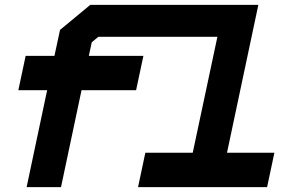

<svg xmlns="http://www.w3.org/2000/svg" viewBox="-20 -770 1206 790"><path d="M89.5 0 174 -399H55.5L85.5 -540H204L227 -647L351.5 -750H1043L914 -141.5H1109L1079 0H548L578 -141.5H773L874.5 -618.5H384.5L357.5 -596L345.5 -540H570L540 -399H315.5L231 0Z"/></svg>

Font: Tourney Expanded Black
Style: Italic
Weight: 900
Width: 7
Italic angle: -12°
Designer: Tyler Finck
Foundry: Etcetera Type Co
Version: Version 1.010; ttfautohint (v1.8.3)